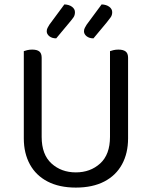

<svg xmlns="http://www.w3.org/2000/svg" viewBox="-20 -838 689 871"><path d="M324 13Q249 13 196 -14.5Q143 -42 115.5 -92.5Q88 -143 88 -210V-292H169V-217Q169 -137 213.5 -96.5Q258 -56 324 -56Q390 -56 434.5 -96.5Q479 -137 479 -217V-292H561V-210Q561 -143 533.5 -92.5Q506 -42 453 -14.5Q400 13 324 13ZM169 -251H88V-606Q93 -608 103.5 -610.5Q114 -613 126 -613Q148 -613 158.5 -604.5Q169 -596 169 -576ZM561 -251H479V-606Q484 -608 494.5 -610.5Q505 -613 517 -613Q539 -613 550 -604.5Q561 -596 561 -576ZM204 -726 272 -818Q294 -817 307 -807Q320 -797 320 -783Q320 -769 313.5 -759.5Q307 -750 295 -736L235 -664Q216 -664 204 -673.5Q192 -683 192 -696Q192 -705 196 -712Q200 -719 204 -726ZM373 -726 441 -818Q463 -817 476 -807Q489 -797 489 -783Q489 -769 482 -759.5Q475 -750 464 -736L404 -664Q385 -664 373 -673.5Q361 -683 361 -696Q361 -705 365 -712Q369 -719 373 -726Z"/></svg>

Font: Baloo Paaji 2
Style: Regular
Weight: 400
Designer: Shuchita Grover, Noopur Datye and Ek Type
Foundry: Ek Type
Version: Version 1.700